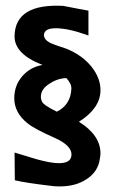

<svg xmlns="http://www.w3.org/2000/svg" viewBox="-20 -653 404 686"><path d="M217 -374Q185 -373 157 -354Q126 -335 126 -307Q126 -298 130 -290Q136 -277 183 -254Q232 -278 235 -335Q236 -354 217 -374ZM337 -87Q331 -39 288 -12Q250 13 194 13Q178 13 170 12Q68 0 33 -9L32 -108Q59 -100 111 -84Q162 -70 190 -70Q232 -70 235 -96Q240 -132 174 -161Q102 -193 79 -212Q31 -250 31 -302Q31 -347 59 -380Q87 -413 132 -421Q31 -460 32 -524Q34 -641 206 -632Q277 -618 296 -615V-526Q283 -531 257 -539Q220 -550 187 -552Q137 -554 137 -527Q138 -510 161 -499Q170 -495 188.5 -488.5Q207 -482 217 -479Q274 -456 307 -414.5Q340 -373 339 -328Q337 -265 262 -218Q339 -170 339 -105Q339 -99 337 -87Z"/></svg>

Font: GFS Neohellenic Rg
Style: Bold
Weight: 700
Designer: Designed by Takis Katsoulidis and George D. Matthiopoulos.
Foundry: Designed by Takis Katsoulidis and George D. Matthiopoulos.
Version: Version 1.0